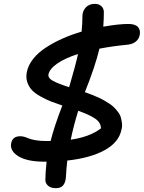

<svg xmlns="http://www.w3.org/2000/svg" viewBox="-20 -835 750 1002"><path d="M212.9 8.8Q122.6 8.8 76.9 -19Q31.2 -46.9 38.1 -85.9Q44.4 -124 85.9 -124Q97.7 -124 109.9 -120.1Q122.1 -116.2 133.1 -111.6Q144 -106.9 167 -103Q189.9 -99.1 220.2 -99.1H244.1Q262.2 -172.4 305.2 -284.2Q268.1 -296.9 243.4 -306.6Q218.8 -316.4 190.2 -332.5Q161.6 -348.6 146 -365.5Q130.4 -382.3 122.3 -406.5Q114.3 -430.7 120.1 -459Q127.4 -495.6 153.8 -528.6Q180.2 -561.5 220.7 -587.6Q261.2 -613.8 306.9 -634Q352.5 -654.3 405.8 -669.9Q410.2 -710 410.2 -752.9Q411.1 -778.8 428.5 -796.9Q445.8 -814.9 475.1 -814.9Q495.6 -814.9 508.3 -803.5Q521 -792 522 -773.9Q522 -734.4 519 -695.8Q599.1 -710 649.9 -710Q686 -710 700.2 -693.8Q714.4 -677.7 709 -651.9Q705.1 -630.9 687.3 -616.9Q669.4 -603 639.2 -601.1Q571.8 -594.7 499 -581.1Q476.6 -487.8 422.9 -354Q441.9 -347.2 458 -341.1Q474.1 -335 492.2 -326.7Q510.3 -318.4 524.2 -310.5Q538.1 -302.7 553.2 -292.5Q568.4 -282.2 578.1 -271.7Q587.9 -261.2 597.7 -248.3Q607.4 -235.4 610.8 -221.9Q614.3 -208.5 616.5 -191.9Q618.7 -175.3 613.8 -158.2Q600.6 -92.3 526.1 -51.3Q451.7 -10.3 331.1 2.9Q325.2 58.1 324.2 87.9Q321.8 117.7 309.6 132.3Q297.4 147 272 147Q244.1 147 230 133.5Q215.8 120.1 216.8 102.1Q216.8 71.3 223.1 8.8ZM232.9 -446.8Q229.5 -427.7 256.3 -413.1Q283.2 -398.4 340.8 -379.9Q374.5 -494.6 387.2 -553.2Q318.8 -531.2 278.8 -503.4Q238.8 -475.6 232.9 -446.8ZM506.8 -165Q506.8 -195.3 476.3 -216.1Q445.8 -236.8 388.2 -256.8Q364.3 -179.7 349.1 -106Q447.8 -120.1 506.8 -165Z"/></svg>

Font: Shantell Sans Irregular
Style: Italic
Weight: 500
Italic angle: -11.31°
Designer: Stephen Nixon, Anya Danilova, Shantell Martin
Foundry: Arrow Type
Version: Version 1.006;[9816181b4]